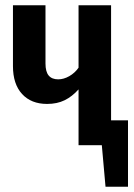

<svg xmlns="http://www.w3.org/2000/svg" viewBox="-20 -549 507 726"><path d="M464 -94V157H379L365 0H277V-211Q253 -184 224.5 -170Q196 -156 158 -156Q98 -156 63.5 -193.5Q29 -231 29 -299V-529H152V-309Q152 -278 164 -263.5Q176 -249 200 -249Q221 -249 242 -261Q263 -273 277 -293V-529H400V-94Z"/></svg>

Font: Fira Sans Compressed Medium
Style: Regular
Weight: 500
Width: 1
Designer: bBox Type GmbH & Carrois Corporate GbR & Edenspiekermann AG
Foundry: bBox Type GmbH & Carrois Corporate GbR & Edenspiekermann AG
Version: Version 4.301